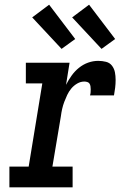

<svg xmlns="http://www.w3.org/2000/svg" viewBox="-20 -797 540 817"><path d="M20 0V-88H102L160 -442H90V-530H276L261 -436Q271 -456 284.5 -475Q298 -494 316 -508.5Q334 -523 355 -530.5Q376 -538 398 -538Q415 -538 431 -534Q447 -530 456.5 -517.5Q466 -505 469 -489.5Q472 -474 472 -457Q472 -440 470 -423.5Q468 -407 465 -391H363Q365 -397 365.5 -403.5Q366 -410 366 -417Q366 -424 365 -430Q364 -436 361 -441Q358 -446 351.5 -448Q345 -450 339 -450Q323 -450 308.5 -441.5Q294 -433 283.5 -420.5Q273 -408 266 -393Q259 -378 253.5 -363.5Q248 -349 244.5 -333.5Q241 -318 239 -302L203 -88H289V0ZM412 -589 287 -723 359 -777 470 -631ZM242 -589 117 -723 189 -777 300 -631Z"/></svg>

Font: Iosevka Slab Semibold Oblique
Style: Regular
Weight: 600
Italic angle: -9°
Monospace: yes
Designer: Belleve Invis
Foundry: Belleve Invis
Version: Version 11.1.1; ttfautohint (v1.8.3)